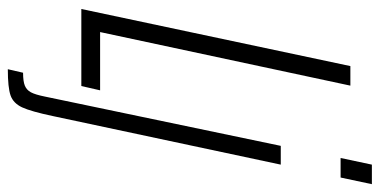

<svg xmlns="http://www.w3.org/2000/svg" viewBox="-260 -523 971 491"><g transform="rotate(90 225.5 -277.5)"><path d="M3 0 149 -688H199L62 -48H211L200 0ZM384 -663 401 -743H451L434 -663ZM227 93 353 -510H401L277 72Q265 129 254.5 151.5Q244 174 224 181Q204 188 157 188L166 149Q188 149 199 144.5Q210 140 216 129Q222 118 227 93Z"/></g></svg>

Font: Saira Ultra Condensed Light
Style: Italic
Weight: 300
Width: 1
Italic angle: -12°
Designer: Hector Gatti with collaboration of the Omnibus-Type team
Foundry: Omnibus-Type
Version: Version 1.001; ttfautohint (v1.8)